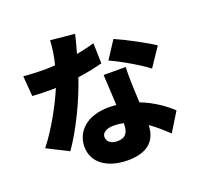

<svg xmlns="http://www.w3.org/2000/svg" viewBox="-149 -998 1299 1239"><g transform="rotate(-20 500.0 -378.0)"><path d="M483 -812 317 -828C315 -777 306 -719 292 -665C266 -663 240 -662 214 -662C181 -662 121 -664 75 -669L86 -529C132 -526 173 -525 215 -525C226 -525 236 -525 247 -526C203 -422 127 -282 49 -184L195 -110C276 -225 360 -400 407 -541C475 -550 536 -564 577 -575L573 -714C539 -704 497 -694 450 -685C464 -735 476 -781 483 -812ZM433 -121C433 -150 464 -170 513 -170C537 -170 559 -167 581 -163V-158C581 -102 563 -67 503 -67C461 -67 433 -89 433 -121ZM717 -499H565C568 -443 572 -360 576 -289C559 -291 541 -292 523 -292C369 -292 290 -206 290 -106C290 10 393 72 525 72C673 72 725 0 728 -96C777 -62 818 -23 849 6L929 -124C879 -170 809 -221 722 -254C720 -296 718 -335 717 -359C716 -408 714 -456 717 -499ZM873 -431 959 -559C905 -596 776 -665 704 -696L626 -576C696 -545 813 -478 873 -431Z"/></g></svg>

Font: Noto Sans JP Black
Style: Regular
Weight: 900
Designer: Ryoko NISHIZUKA 西塚涼子 (kana, bopomofo & ideographs); Paul D. Hunt (Latin, Greek & Cyrillic); Sandoll Communications 산돌커뮤니
Foundry: Adobe
Version: Version 2.002;hotconv 1.0.116;makeotfexe 2.5.65601